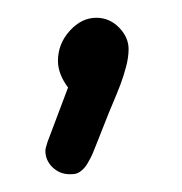

<svg xmlns="http://www.w3.org/2000/svg" viewBox="-20 -97 204 215"><path d="M58.1 98.1Q46.9 98.1 38.8 90.3Q30.8 82.5 30.8 71.8Q30.8 69.3 33.2 62L56.2 1Q44.9 -14.2 44.9 -28.8Q44.9 -47.9 58.1 -62.5Q71.3 -77.1 87.9 -77.1Q102.5 -77.1 113.3 -66.2Q124 -55.2 124 -42Q124 -32.7 121.1 -22Q118.2 -11.2 115 -2.7Q111.8 5.9 102.1 28.8Q99.1 36.1 95.7 44.9Q92.3 53.7 90.3 58.6Q88.4 63.5 85.9 69.6Q83.5 75.7 81.8 79.1Q80.1 82.5 77.9 86.2Q75.7 89.8 73.7 91.8Q71.8 93.8 69.3 95.5Q66.9 97.2 64.2 97.7Q61.5 98.1 58.1 98.1Z"/></svg>

Font: Comic Neue
Style: Regular
Weight: 400
Designer: Craig Rozynski
Foundry: Craig Rozynski
Version: Version 2.003;hotconv 1.0.109;makeotfexe 2.5.65596